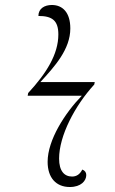

<svg xmlns="http://www.w3.org/2000/svg" viewBox="-20 -740 462 770"><path d="M260 10C305 10 326 -15 326 -38C326 -48 321 -56 310 -60C300 -40 286 -32 269 -32C238 -32 217 -54 217 -104C217 -195 280 -316 358 -401L360 -411H142C199 -473 262 -542 262 -626C262 -690 231 -720 188 -720C159 -720 134 -706 134 -676C189 -676 214 -658 214 -602C214 -522 166 -446 93 -367L91 -356H308C241 -287 171 -179 171 -91C171 -27 205 10 260 10Z"/></svg>

Font: Noto Serif Display Condensed Light
Style: Italic
Weight: 300
Width: 3
Italic angle: -12°
Designer: Monotype Design Team
Foundry: Monotype Imaging Inc.
Version: Version 2.009